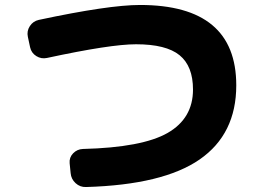

<svg xmlns="http://www.w3.org/2000/svg" viewBox="-20 -728 1040 772"><path d="M101 -538 92 -580Q87 -603 100 -623Q113 -643 136 -648Q417 -708 543 -708Q930 -708 930 -385Q930 -189 783 -87Q636 15 326 24Q302 25 284 8.5Q266 -8 264 -32L260 -72Q258 -95 274 -111.5Q290 -128 313 -129Q552 -135 654 -193.5Q756 -252 756 -368Q756 -462 702 -506Q648 -550 527 -550Q424 -550 169 -495Q146 -490 126 -502.5Q106 -515 101 -538Z"/></svg>

Font: Rounded Mplus 1c ExtraBold
Style: Regular
Weight: 800
Version: Version 1.059.20150529